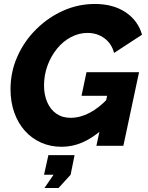

<svg xmlns="http://www.w3.org/2000/svg" viewBox="-20 -735 744 968"><path d="M291 5Q234 5 187 -16Q140 -37 105.5 -75.5Q71 -114 52 -167.5Q33 -221 33 -285Q33 -373 68 -451Q103 -529 163.5 -588.5Q224 -648 299.5 -681.5Q375 -715 458 -715Q551 -715 613.5 -673Q676 -631 696 -560L555 -468Q543 -515 506.5 -542Q470 -569 421 -569Q378 -569 338 -548Q298 -527 267.5 -489.5Q237 -452 219.5 -404.5Q202 -357 202 -304Q202 -257 218 -220Q234 -183 264 -162Q294 -141 336 -141Q384 -141 432.5 -166.5Q481 -192 527 -242L493 -80Q443 -37 393.5 -16Q344 5 291 5ZM520 -252H391L416 -371H681L602 0H466ZM204 213 250 146H202L224 47H356L336 146L275 213Z"/></svg>

Font: Raleway Thin ExtraBold
Style: Italic
Weight: 800
Italic angle: -12°
Version: Version 4.026